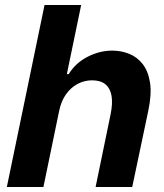

<svg xmlns="http://www.w3.org/2000/svg" viewBox="-20 -749 658 769"><path d="M7.4 0 158.4 -729H305.1L247.7 -452.1H255.1Q282.6 -496.9 330.8 -521.6Q379 -546.3 429.7 -546.3Q465.4 -546.3 497.4 -533.5Q529.3 -520.7 551.5 -492.4Q573.7 -464 580.9 -418Q588 -372 573.9 -305.3L509.6 0H362.9L422.9 -290.9Q431.9 -334.7 426.8 -364.9Q421.7 -395 402.5 -411.1Q383.3 -427.3 348.6 -427.3Q317.7 -427.3 290.6 -412.8Q263.4 -398.3 244.2 -371.1Q225 -344 217 -305.1L153.9 0Z"/></svg>

Font: Mona Sans ExtraLight
Style: Italic
Weight: 200
Italic angle: -11.6951°
Designer: Deni Anggara
Foundry: GitHub
Version: Version 2.000